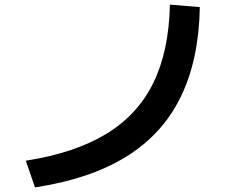

<svg xmlns="http://www.w3.org/2000/svg" viewBox="-20 -777 1040 834"><path d="M92 -79Q304 -112 441 -195Q578 -278 646 -417Q714 -556 718 -757L848 -746Q844 -517 764.5 -355Q685 -193 527.5 -96Q370 1 132 37Z"/></svg>

Font: M PLUS 1 SemiBold
Style: Regular
Weight: 600
Designer: Coji Morishita
Foundry: UNDERFOREST DESIGN
Version: Version 1.001